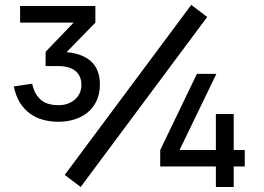

<svg xmlns="http://www.w3.org/2000/svg" viewBox="-20 -744 1052 764"><path d="M301 0 237.5 -48 741 -724.5 804.5 -676.5ZM377.5 -407.5Q377.5 -372.5 365.2 -345Q353 -317.5 331 -298.5Q309 -279.5 278.5 -269.5Q248 -259.5 212 -259.5Q180 -259.5 151 -267.5Q122 -275.5 98.8 -292.5Q75.5 -309.5 59 -336Q42.5 -362.5 35 -400L108 -411Q116.5 -370.5 141.2 -348Q166 -325.5 213.5 -325.5Q234 -325.5 250.5 -331.8Q267 -338 279 -349Q291 -360 297.5 -374.2Q304 -388.5 304 -405Q304 -442.5 280 -461.8Q256 -481 212 -481H161.5V-538L273 -654H60V-720H359.5V-654L245 -536.5Q310 -530.5 343.8 -498.5Q377.5 -466.5 377.5 -407.5ZM839 0V-81.5H617.5V-147L763.5 -450H841L694.5 -147H839V-290.5H910V-147H954V-81.5H910V0Z"/></svg>

Font: Vela Sans SemBd
Style: Regular
Weight: 600
Designer: Principal design: Mikhail Sharanda - project Manrope.
Design modification: Ravid Balaliev
Foundry: Mikhail Sharanda
Version: Version 1.001